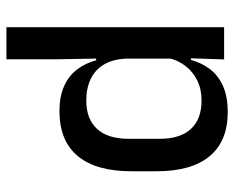

<svg xmlns="http://www.w3.org/2000/svg" viewBox="-84 -456 712 583"><g transform="rotate(90 271.5 -164.0)"><path d="M316.5 11Q273 11 241.8 -2.8Q210.5 -16.5 191 -41.8Q171.5 -67 162.5 -100.5H130L157.5 -193Q159 -152 175 -124.8Q191 -97.5 219.2 -84Q247.5 -70.5 284.5 -70.5Q341 -70.5 371 -103.2Q401 -136 401 -199.5V-293Q401 -355.5 371.2 -388Q341.5 -420.5 284.5 -420.5Q250.5 -420.5 224 -407.5Q197.5 -394.5 180.2 -372.2Q163 -350 156 -321.5L133 -388.5H161.5Q170 -419.5 188.5 -444.8Q207 -470 239.2 -485Q271.5 -500 320.5 -500Q408 -500 453.8 -445Q499.5 -390 499.5 -284.5V-207Q499.5 -100.5 453.5 -44.8Q407.5 11 316.5 11ZM62 172V-489H160L156 -374.5L157.5 -345.5V-140.5L157 -121.5L159.5 17V172Z"/></g></svg>

Font: Anek Odia Medium
Style: Regular
Weight: 500
Designer: Yesha Goshar & Mahesh Sahu (Odia), Yesha Goshar (Latin)
Foundry: Ek Type
Version: Version 1.003